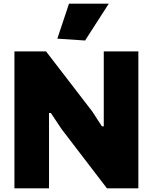

<svg xmlns="http://www.w3.org/2000/svg" viewBox="-20 -1018 826 1038"><path d="M290 -809 353 -998H568L440 -799ZM58 -740H229L479 -415L531 -335H541V-740H728V0H558L313 -320L255 -407H245V0H58Z"/></svg>

Font: Encode Sans Narrow
Style: Black
Weight: 900
Designer: Pablo Impallari, Andres Torresi
Foundry: Pablo Impallari, Andres Torresi
Version: Version 1.000; ttfautohint (v1.00) -l 8 -r 50 -G 200 -x 14 -